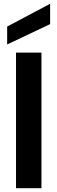

<svg xmlns="http://www.w3.org/2000/svg" viewBox="-20 -999 305 1019"><path d="M65 0V-720H200V0ZM18 -763V-858L246 -979V-871Z"/></svg>

Font: DM Sans 24pt
Style: Bold
Weight: 700
Designer: Colophon Foundry, Jonny Pinhorn
Foundry: Colophon Foundry
Version: Version 4.004;gftools[0.9.30]